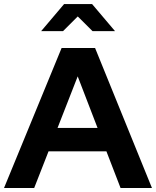

<svg xmlns="http://www.w3.org/2000/svg" viewBox="-24 -940 780 960"><path d="M-3.9 0 284 -700H451.4L735.8 0H578.8L508 -183.5H218.8L146.9 0ZM263.7 -300.3H463.8L364.5 -558.2ZM438.7 -784.3 364.8 -857.8 291.1 -784.3H181.7L296.4 -919.6H436.5L551.2 -784.3Z"/></svg>

Font: Red Hat Display
Style: Regular
Weight: 300
Designer: Pentagram, MCKL
Foundry: Pentagram, MCKL
Version: Version 1.023